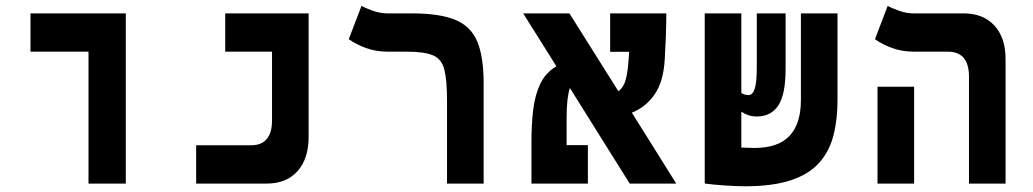

<svg xmlns="http://www.w3.org/2000/svg" viewBox="-20 -632 3556 661"><path d="M284.7 0V-454.1H85V-585.9H413.1V0Z M655.3 0V-131.8H843.8Q916.5 -131.8 916.5 -217.8V-454.1H755.4V-585.9H1042.5V-161.1Q1042.5 -85.4 1004.2 -42.7Q965.8 0 898.4 0Z M1645 -345.2V0H1519V-285.2Q1519 -356 1509.8 -392.3Q1500.5 -428.7 1470.9 -441.4Q1441.4 -454.1 1380.4 -454.1H1315.4Q1273.9 -454.1 1239.5 -466.8Q1205.1 -479.5 1180.7 -497.1L1224.6 -611.8Q1235.8 -605 1262 -595.5Q1288.1 -585.9 1314.9 -585.9H1398.4Q1494.1 -585.9 1547.9 -563.5Q1601.6 -541 1623.3 -488.5Q1645 -436 1645 -345.2Z M2147.9 0 1941.9 -329.1Q1936.5 -313 1933.6 -287.6Q1930.7 -262.2 1930.7 -224.1V-132.3H2003.9V0H1809.6V-144.5Q1809.6 -203.6 1815.7 -254.4Q1821.8 -305.2 1840.1 -343.5Q1858.4 -381.8 1895.5 -403.8L1781.2 -585.9H1940.4L2108.9 -317.9Q2127 -331.1 2134 -357.2Q2141.1 -383.3 2144 -424.3Q2145 -440.4 2146 -453.6H2080.6V-585.9H2273.9Q2273.9 -547.4 2272.2 -503.2Q2270.5 -459 2268.6 -428.2Q2264.2 -350.6 2233.4 -306.6Q2202.6 -262.7 2155.3 -244.1L2308.1 0Z M2543.9 9.3Q2516.6 9.3 2476.3 6.6Q2436 3.9 2407.2 0V-0.5H2406.2V-585.9H2532.2V-312Q2542.5 -304.7 2557.1 -304.7Q2571.3 -304.7 2578.4 -326.9Q2585.4 -349.1 2585.4 -399.4V-585.9H2684.6V-395Q2684.6 -306.6 2659.4 -268.8Q2634.3 -231 2585.9 -231Q2569.3 -231 2555.9 -235.6Q2542.5 -240.2 2532.2 -247.6V-124Q2563 -122.6 2576.2 -122.6Q2659.2 -122.6 2698.2 -164.3Q2737.3 -206.1 2737.3 -287.6V-585.9H2863.3V-287.6Q2863.3 -219.7 2849.1 -165Q2835 -110.4 2800 -71.3Q2765.1 -32.2 2702.9 -11.5Q2640.6 9.3 2543.9 9.3Z M3315.9 0V-368.2Q3315.9 -454.1 3243.2 -454.1H3127Q3085.4 -454.1 3051 -466.8Q3016.6 -479.5 2992.2 -497.1L3036.1 -611.8Q3047.4 -605 3073.5 -595.5Q3099.6 -585.9 3126.5 -585.9H3297.9Q3364.7 -585.9 3403.3 -544.2Q3441.9 -502.4 3441.9 -428.2V0ZM3001 0V-333.5H3127V0Z"/></svg>

Font: Cascadia Code PL
Style: Bold
Weight: 700
Monospace: yes
Designer: Aaron Bell
Foundry: Saja Typeworks
Version: Version 2404.023; ttfautohint (v1.8.4)